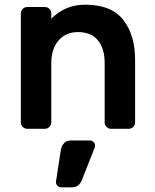

<svg xmlns="http://www.w3.org/2000/svg" viewBox="-20 -550 661 820"><path d="M69 0ZM530 0H454Q443 0 435 -8Q427 -16 427 -27V-281Q427 -343 398 -378Q369 -413 313 -413Q261 -413 230 -377Q199 -341 199 -281V-27Q199 -16 191 -8Q183 0 172 0H96Q85 0 77 -8Q69 -16 69 -27V-493Q69 -504 77 -512Q85 -520 96 -520H172Q183 -520 191 -512Q199 -504 199 -493V-470Q259 -530 343 -530Q456 -530 506.5 -465Q557 -400 557 -296V-27Q557 -16 549 -8Q541 0 530 0ZM283 50H364Q373 50 379.5 56.5Q386 63 386 72Q386 76 385 79L330 218Q318 250 287 250H241Q232 250 225.5 243.5Q219 237 219 228V226L240 89Q243 73 253.5 61.5Q264 50 283 50Z"/></svg>

Font: Hezaedrus Medium
Style: Regular
Weight: 500
Designer: Hubert & Fischer
Foundry: Hubert & Fischer
Version: Version 1.10;September 3, 2019;FontCreator 11.5.0.2425 64-bi